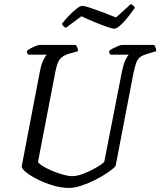

<svg xmlns="http://www.w3.org/2000/svg" viewBox="-20 -925 789 945"><path d="M320 0Q282 0 241.5 -12Q201 -24 166 -41.5Q131 -59 109 -76.5Q87 -94 87 -107L177 -577Q184 -611 194 -631Q204 -651 211 -656H119Q117 -658 114.5 -662.5Q112 -667 112 -674Q118 -680 131 -687Q144 -694 157 -699Q170 -704 176 -704H353Q356 -700 360 -692.5Q364 -685 364 -673L318 -660Q288 -651 274.5 -633.5Q261 -616 253 -574L167 -128Q173 -118 193 -106Q213 -94 239.5 -83Q266 -72 292 -65Q318 -58 335 -58Q360 -58 392 -70.5Q424 -83 452.5 -99.5Q481 -116 493 -128L581 -577Q589 -613 598.5 -632Q608 -651 614 -656H524Q522 -657 519.5 -662Q517 -667 517 -674Q523 -680 536.5 -687Q550 -694 562.5 -699Q575 -704 580 -704H739Q741 -700 745 -692.5Q749 -685 749 -673L702 -659Q682 -653 670 -644Q658 -635 651 -617Q644 -599 637 -566L549 -108Q537 -94 510 -75.5Q483 -57 449.5 -40Q416 -23 381.5 -11.5Q347 0 320 0ZM543 -784Q532 -784 503.5 -794Q475 -804 441.5 -818Q408 -832 381 -845L304 -788Q299 -790 293.5 -795Q288 -800 285 -808Q300 -828 319.5 -848Q339 -868 356.5 -882Q374 -896 385 -896Q396 -896 424.5 -886.5Q453 -877 487.5 -864Q522 -851 551 -839L624 -905Q632 -902 637 -896.5Q642 -891 644 -887Q628 -864 609 -840Q590 -816 572 -800Q554 -784 543 -784Z"/></svg>

Font: Texturina Light
Style: Italic
Weight: 300
Italic angle: -11°
Designer: Guillermo Torres Carreño
Foundry: Omnibus-Type
Version: Version 1.002; ttfautohint (v1.8.3)